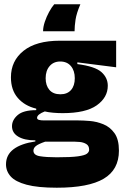

<svg xmlns="http://www.w3.org/2000/svg" viewBox="-20 -718 589 896"><path d="M245 158Q156 158 104 144Q52 130 30 105.5Q8 81 8 49Q8 5 43 -21.5Q78 -48 145 -58V-63Q94 -63 65 -80.5Q36 -98 36 -129Q36 -158 62.5 -181Q89 -204 149 -204V-211Q95 -224 63 -261Q31 -298 31 -357Q31 -434 90 -481Q149 -528 259 -528H522V-404L341 -427V-419Q424 -408 453.5 -381.5Q483 -355 483 -318Q483 -263 431.5 -226.5Q380 -190 272 -190Q250 -190 227.5 -192Q205 -194 189 -198Q153 -184 153 -168Q153 -161 162 -158.5Q171 -156 186 -156H346Q367 -156 398.5 -153.5Q430 -151 461.5 -138.5Q493 -126 514 -97Q535 -68 535 -15Q535 74 464 116Q393 158 245 158ZM262 -278Q294 -278 311.5 -298Q329 -318 329 -353Q329 -388 311 -409.5Q293 -431 261 -431Q230 -431 211.5 -409.5Q193 -388 193 -353Q193 -319 210.5 -298.5Q228 -278 262 -278ZM245 16Q312 16 344 11.5Q376 7 386 -1Q396 -9 396 -19Q396 -38 382.5 -46Q369 -54 352 -55.5Q335 -57 326 -57H191Q159 -46 147.5 -36.5Q136 -27 136 -15Q136 6 166 11Q196 16 245 16ZM355 -698Q337 -656 332.5 -626Q328 -596 328 -572H181Q181 -592 189 -616Q197 -640 209 -662Q221 -684 233 -698Z"/></svg>

Font: Bricolage Grotesque 48pt ExtraBold
Style: Regular
Weight: 800
Designer: Mathieu Triay
Foundry: Atelier Triay
Version: Version 1.000; ttfautohint (v1.8.4.7-5d5b);gftools[0.9.32]